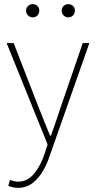

<svg xmlns="http://www.w3.org/2000/svg" viewBox="-20 -686 464 928"><path d="M66 222Q54 222 41.5 219Q29 216 20 212L28 184Q36 187 47 189.5Q58 192 68 192Q113 192 145 153Q177 114 196 56L210 12L12 -478H46L168 -164Q180 -134 194.5 -98Q209 -62 222 -30H226Q238 -62 250 -98Q262 -134 272 -164L380 -478H412L220 68Q208 105 187.5 140.5Q167 176 137 199Q107 222 66 222ZM310 -602Q297 -602 287.5 -611.5Q278 -621 278 -634Q278 -648 287.5 -657Q297 -666 310 -666Q324 -666 333 -657Q342 -648 342 -634Q342 -621 333 -611.5Q324 -602 310 -602ZM138 -602Q125 -602 115.5 -611.5Q106 -621 106 -634Q106 -648 115.5 -657Q125 -666 138 -666Q152 -666 161 -657Q170 -648 170 -634Q170 -621 161 -611.5Q152 -602 138 -602Z"/></svg>

Font: Assistant ExtraLight ExtraLight
Style: Regular
Weight: 250
Version: Version 3.000